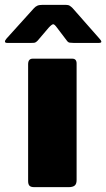

<svg xmlns="http://www.w3.org/2000/svg" viewBox="-75 -772 438 792"><path d="M241 -29Q241 -13 233 -6.5Q225 0 208 0H67Q52 0 46.5 -6Q41 -12 41 -25V-507Q41 -530 60 -530H223Q241 -530 241 -510ZM201 -604 160 -658Q150 -672 144.5 -672Q139 -672 126 -658L80 -604Q73 -597 68.5 -596Q64 -595 54 -595H-45Q-54 -595 -54.5 -600Q-55 -605 -48 -613L64 -737Q71 -745 79 -748.5Q87 -752 101 -752H196Q207 -752 213 -748Q219 -744 224 -739L335 -613Q352 -595 333 -595H228Q219 -595 212.5 -596Q206 -597 201 -604Z"/></svg>

Font: Libre Franklin Thin Black
Style: Regular
Weight: 900
Version: Version 3.000